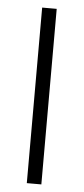

<svg xmlns="http://www.w3.org/2000/svg" viewBox="-50 -700 319 730"><g transform="rotate(5 109.0 -335.0)"><path d="M136.5 -670H81V0H136.5Z"/></g></svg>

Font: Anek Odia Light
Style: Regular
Weight: 300
Designer: Yesha Goshar & Mahesh Sahu (Odia), Yesha Goshar (Latin)
Foundry: Ek Type
Version: Version 1.003